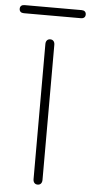

<svg xmlns="http://www.w3.org/2000/svg" viewBox="-95 -859 425 898"><g transform="rotate(5 117.0 -409.5)"><path d="M96 -18V-652Q96 -663 101.5 -669.5Q107 -676 117 -676Q127 -676 132.5 -669.5Q138 -663 138 -652V-18Q138 -7 132.5 -0.5Q127 6 117 6Q107 6 101.5 -0.5Q96 -7 96 -18ZM-38 -806Q-38 -815 -32.5 -820Q-27 -825 -17 -825H251Q261 -825 266.5 -820Q272 -815 272 -806Q272 -797 266.5 -792Q261 -787 251 -787H-17Q-27 -787 -32.5 -792Q-38 -797 -38 -806Z"/></g></svg>

Font: SN Pro Thin
Style: Regular
Weight: 200
Designer: Tobias Whetton
Foundry: Supernotes
Version: Version 1.003;Glyphs 3.3 (3324)